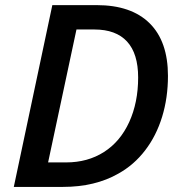

<svg xmlns="http://www.w3.org/2000/svg" viewBox="-20 -734 710 754"><path d="M185.5 -713.9H359.4Q495.6 -713.9 567.6 -642.6Q639.6 -571.3 639.6 -436Q639.6 -350.1 616.7 -275.4Q593.8 -200.7 550 -143.6Q506.3 -86.4 444.8 -52.2Q353.5 0 227.1 0H34.2ZM487.3 -254.4Q522.5 -331.5 522.5 -429.7Q522.5 -523.4 479 -570.8Q435.5 -618.2 350.6 -618.2H280.3L168.9 -96.2H239.7Q324.2 -96.2 388.2 -137Q452.1 -177.7 487.3 -254.4Z"/></svg>

Font: Viking Open Sans Light
Style: Bold Italic
Weight: 600
Italic angle: -12°
Foundry: Ascender Corporation
Version: Version 2.000